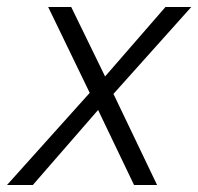

<svg xmlns="http://www.w3.org/2000/svg" viewBox="-51 -530 568 550"><path d="M-31 0 206 -264 87 -510H153L250 -311L423 -510H497L274 -261L399 0H333L230 -215L43 0Z"/></svg>

Font: Radio Canada Light
Style: Italic
Weight: 300
Italic angle: -12°
Designer: Charles Daoud, Etienne Aubert Bonn, Alexandre Saumier Demers, Jacques Le Bailly
Foundry: Radio-Canada
Version: Version 2.104; ttfautohint (v1.8.4.7-5d5b);gftools[0.9.28.de